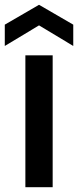

<svg xmlns="http://www.w3.org/2000/svg" viewBox="-31 -782 326 802"><path d="M75 -551V0H189V-551ZM275 -590V-679L132 -762L-11 -679V-590L132 -676Z"/></svg>

Font: Poppins Medium
Style: Regular
Weight: 500
Designer: Ninad Kale (Devanagari), Jonny Pinhorn (Latin)
Foundry: Indian Type Foundry
Version: 4.004